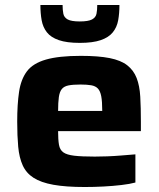

<svg xmlns="http://www.w3.org/2000/svg" viewBox="-20 -742 637 770"><path d="M320 8Q244 8 194 -1Q144 -10 114.5 -29Q85 -48 71 -79Q57 -110 53 -153.5Q49 -197 49 -254Q49 -324 56.5 -374Q64 -424 88 -456Q112 -488 164 -503Q216 -518 304 -518Q375 -518 420 -509Q465 -500 490.5 -480Q516 -460 528 -429Q540 -398 542.5 -354.5Q545 -311 545 -254V-216H213Q213 -182 216.5 -161.5Q220 -141 234 -131Q248 -121 278 -117.5Q308 -114 360 -114Q382 -114 410 -115Q438 -116 467.5 -118.5Q497 -121 523 -123V-10Q501 -4 467 0Q433 4 395 6Q357 8 320 8ZM390 -279V-299Q390 -335 386 -356Q382 -377 372.5 -387Q363 -397 346 -400Q329 -403 303 -403Q273 -403 255 -399.5Q237 -396 228 -385Q219 -374 216 -352.5Q213 -331 213 -297H408ZM300 -570Q248 -570 216 -581Q184 -592 168 -612.5Q152 -633 147 -661Q142 -689 142 -722H231Q231 -702 234 -687Q237 -672 251.5 -664Q266 -656 300 -656Q334 -656 349 -664Q364 -672 367 -687Q370 -702 370 -722H459Q459 -689 454 -661Q449 -633 432.5 -612.5Q416 -592 384 -581Q352 -570 300 -570Z"/></svg>

Font: Saira SemiExpanded
Style: Bold
Weight: 700
Width: 6
Designer: Hector Gatti with collaboration of the Omnibus-Type team
Foundry: Omnibus-Type
Version: Version 1.101